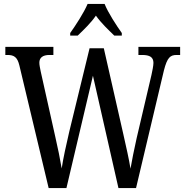

<svg xmlns="http://www.w3.org/2000/svg" viewBox="-20 -951 937 971"><path d="M335 -784V-771H373C404 -801 440 -835 465 -872C491 -835 527 -801 558 -771H596V-784C569 -822 527 -886 509 -931H423C404 -886 362 -822 335 -784ZM78 -620 226 0H316L450 -568L579 0H668L809 -595C826 -661 841 -673 874 -673H891V-714H680V-673H699C737 -673 756 -662 756 -633C756 -619 750 -590 746 -572L671 -252C657 -188 648 -145 640 -98C632 -148 619 -204 604 -271L505 -707H433L330 -284C314 -215 300 -152 292 -99C284 -147 273 -201 259 -262L186 -589C183 -605 179 -621 179 -634C179 -659 196 -673 230 -673H250V-714H7V-673H18C51 -673 68 -662 78 -620Z"/></svg>

Font: Noto Serif Myanmar Condensed
Style: Regular
Weight: 400
Width: 3
Designer: Ben Mitchell and the Monotype Design Team
Foundry: Monotype Imaging Inc.
Version: Version 2.106